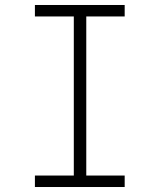

<svg xmlns="http://www.w3.org/2000/svg" viewBox="-20 -750 640 770"><path d="M120 0V-46H276V-684H120V-730H480V-684H326V-46H480V0Z"/></svg>

Font: JetBrains Mono NL Thin
Style: Regular
Weight: 100
Monospace: yes
Designer: Philipp Nurullin, Konstantin Bulenkov
Foundry: JetBrains
Version: Version 2.305; ttfautohint (v1.8.4.7-5d5b)